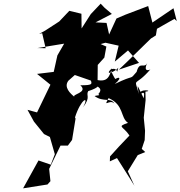

<svg xmlns="http://www.w3.org/2000/svg" viewBox="-20 -942 984 1047"><path d="M494 -692 555 -709 627 -693 606 -606 678 -667 738 -599 628 -562 672 -604 803 -732 830 -749 836 -785 931 -839 944 -827 926 -897 811 -819 788 -909 664 -862 615 -841 575 -754 561 -817 501 -820 590 -866 550 -900 529 -922 475 -865 425 -787 424 -867 358 -883 303 -825 226 -775 193 -757 210 -761 229 -679 184 -680 330 -704 293 -640 273 -550 182 -539 255 -480 182 -329 130 -343 165 -279 220 -211 252 -195 279 -101 257 -44 190 -67 106 85 239 64 255 46 248 -21 310 -148H350L373 -179L392 -295L389 -302C421 -403 470 -425 433 -357C477 -415 447 -420 461 -445C526 -466 528 -482 488 -486C486 -476 553 -468 516 -429C532 -420 505 -423 496 -418C545 -382 584 -413 604 -377C578 -405 540 -349 572 -407C658 -370 635 -301 678 -272C614 -250 652 -255 686 -203L628 -142L580 -89L579 -62L618 -80L687 29L713 71L677 -8L731 -96L772 -113L753 -130L769 -178L771 -229L764 -300L774 -396L773 -442C824 -448 733 -461 745 -427C781 -458 758 -398 765 -403C732 -468 723 -503 737 -430C710 -530 711 -459 802 -566C800 -560 756 -544 784 -601C767 -562 742 -614 725 -550C683 -501 720 -540 606 -484C654 -524 624 -530 587 -494C639 -505 615 -477 583 -563C630 -581 612 -522 625 -573C614 -554 541 -522 590 -570C577 -530 571 -474 467 -521C485 -483 491 -477 418 -477C464 -436 366 -428 387 -413C363 -432 326 -467 353 -502L388 -533L512 -490L513 -588L549 -628L560 -688L519 -706L520 -805L506 -708Z"/></svg>

Font: Hussar Lance
Style: Italic
Weight: 700
Foundry: Cannot Into Space Fonts, PlusOne Fonts
Version: Version 2.27